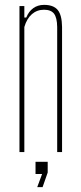

<svg xmlns="http://www.w3.org/2000/svg" viewBox="-20 -625 333 789"><path d="M60 0V-600H80V-553H88Q98 -578 116.8 -591.5Q135.5 -605 161 -605Q200 -605 217.2 -584Q234.5 -563 235 -514V0H215V-514Q214.5 -552.5 202 -568.8Q189.5 -585 161 -585Q132 -585 111 -566.8Q90 -548.5 80 -514V0ZM133 144 153 90H126V40H176V84L155 144Z"/></svg>

Font: Big Shoulders Display SC Thin
Style: Regular
Weight: 100
Designer: Patric King
Foundry: XO Type Co
Version: Version 2.002